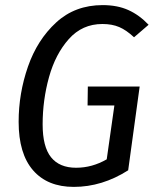

<svg xmlns="http://www.w3.org/2000/svg" viewBox="-20 -720 610 752"><path d="M562 -623 505 -574Q475 -602 447 -614Q419 -626 381 -626Q302 -626 249.5 -567Q197 -508 172 -418Q147 -328 147 -233Q147 -145 180 -104Q213 -63 278 -63Q341 -63 398 -96L428 -307H323L324 -381H527L482 -53Q380 12 269 12Q166 12 109.5 -53Q53 -118 53 -243Q53 -354 89.5 -459Q126 -564 200 -632Q274 -700 382 -700Q440 -700 483 -680.5Q526 -661 562 -623Z"/></svg>

Font: Fira Sans Condensed
Style: Italic
Weight: 400
Width: 3
Italic angle: -8°
Designer: bBox Type GmbH & Carrois Corporate GbR & Edenspiekermann AG
Foundry: bBox Type GmbH & Carrois Corporate GbR & Edenspiekermann AG
Version: Version 4.301